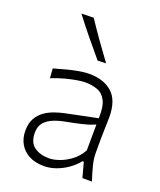

<svg xmlns="http://www.w3.org/2000/svg" viewBox="-148 -892 827 994"><g transform="rotate(20 265.5 -395.0)"><path d="M225.6 -37.1Q175.8 -37.1 143.6 -60.1Q111.3 -83 111.3 -137.7Q111.3 -172.4 129.6 -193.6Q147.9 -214.8 178 -226.8Q208 -238.8 243.2 -245.1Q296.9 -255.4 326.7 -262.7Q356.4 -270 371.8 -275.6Q387.2 -281.2 396.5 -285.6L395.5 -142.6Q376 -106.9 345.5 -83.5Q314.9 -60.1 282.7 -48.6Q250.5 -37.1 225.6 -37.1ZM214.8 9.8Q245.6 9.8 278.8 -1.7Q312 -13.2 342 -34.2Q372.1 -55.2 394 -82.5H400.9L423.3 0H475.6Q461.9 -42 452.6 -78.1Q443.4 -114.3 443.4 -146V-216.8Q443.4 -251.5 444.8 -286.1Q446.3 -320.8 446.3 -343.3Q446.3 -436 399.7 -477.8Q353 -519.5 273.9 -519.5Q244.1 -519.5 209 -512.7Q173.8 -505.9 140.9 -496.8Q107.9 -487.8 84.5 -481L88.4 -428.7Q126.5 -443.8 162.1 -453.1Q197.8 -462.4 225.3 -466.8Q252.9 -471.2 267.6 -471.2Q304.7 -471.2 335 -460.4Q365.2 -449.7 382.3 -417.5Q399.4 -385.3 397 -320.3L223.6 -284.7Q197.8 -279.3 169.4 -269.5Q141.1 -259.8 116.7 -242.7Q92.3 -225.6 76.9 -198.2Q61.5 -170.9 61.5 -130.4Q61.5 -89.4 79.6 -57.6Q97.7 -25.9 131.8 -8.1Q166 9.8 214.8 9.8ZM289.1 -598.6 335.4 -600.1Q298.3 -650.4 262.9 -700.2Q227.5 -750 194.3 -800.3L127 -798.8Q165.5 -748 206.3 -698.2Q247.1 -648.4 289.1 -598.6Z"/></g></svg>

Font: Pinar-VF
Style: Regular
Weight: 300
Designer: Amin Abedi
Version: Version 3.0